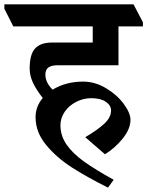

<svg xmlns="http://www.w3.org/2000/svg" viewBox="-64 -683 675 880"><path d="M144 -341Q144 -305 177 -272Q238 -309 317 -309Q371 -309 421.5 -279Q472 -249 503 -207Q534 -165 534 -134Q534 -92 498.5 -48Q463 -4 417 24L328 -53V-55Q384 -88 414.5 -116.5Q445 -145 445 -177Q445 -200 421 -216.5Q397 -233 354 -233Q318 -233 285 -216Q252 -199 232.5 -170.5Q213 -142 213 -109Q213 -61 241 -20.5Q269 20 320.5 57Q372 94 457 141L431 177Q335 129 265.5 84.5Q196 40 147.5 -18.5Q99 -77 99 -146Q99 -195 132 -234Q104 -269 88 -302Q72 -335 72 -369Q72 -434 97 -461Q122 -488 174 -488H361V-562H-3L-44 -643V-663H548L591 -581V-562H479V-384H202Q171 -384 157.5 -373.5Q144 -363 144 -341Z"/></svg>

Font: Martel ExtraBold
Style: Regular
Weight: 800
Designer: Dan Reynolds
Foundry: Dan Reynolds
Version: Version 1.001; ttfautohint (v1.1) -l 5 -r 5 -G 72 -x 0 -D la